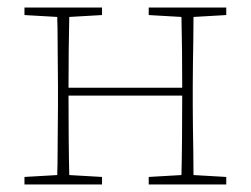

<svg xmlns="http://www.w3.org/2000/svg" viewBox="-20 -490 666 510"><path d="M375 -450V-470H581V-450L494 -445Q494 -419 493.5 -386Q493 -353 492.5 -319.5Q492 -286 492 -260V-210Q492 -184 492.5 -151Q493 -118 493.5 -84.5Q494 -51 494 -25L581 -20V0H375V-20L462 -25Q463 -64 463.5 -122.5Q464 -181 464 -236H162Q162 -178 162.5 -120.5Q163 -63 164 -25L251 -20V0H45V-20L132 -25Q133 -51 133 -84.5Q133 -118 133.5 -151Q134 -184 134 -210V-260Q134 -286 133.5 -319.5Q133 -353 133 -386Q133 -419 132 -445L45 -450V-470H251V-450L164 -445Q163 -408 162.5 -354.5Q162 -301 162 -257H464Q464 -301 463.5 -354.5Q463 -408 462 -445Z"/></svg>

Font: Source Serif 4 ExtraLight
Style: Regular
Weight: 200
Designer: Frank Grießhammer
Foundry: Adobe
Version: Version 4.005;hotconv 1.1.0;makeotfexe 2.6.0